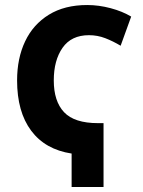

<svg xmlns="http://www.w3.org/2000/svg" viewBox="-20 -744 569 764"><path d="M265 0V-133Q160 -149 104 -224Q48 -299 48 -424Q48 -512 80 -579.5Q112 -647 174.5 -685.5Q237 -724 327 -724Q373 -724 420 -711.5Q467 -699 502 -678L460 -562Q430 -580 399 -592Q368 -604 334 -604Q264 -604 229 -554Q194 -504 194 -424Q194 -341 235 -297.5Q276 -254 370 -254H392V0Z"/></svg>

Font: Noto Sans Condensed
Style: Bold
Weight: 700
Width: 3
Designer: Monotype Design Team
Foundry: Monotype Imaging Inc.
Version: Version 2.013; ttfautohint (v1.8.4.7-5d5b)